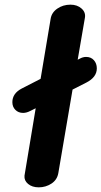

<svg xmlns="http://www.w3.org/2000/svg" viewBox="-20 -812 435 823"><path d="M395 -519Q395 -481 350 -458L291 -428L230 -70Q225 -41 200.5 -25Q176 -9 146 -9Q118 -9 100.5 -23.5Q83 -38 85 -59L133 -348L111 -337Q94 -328 79 -328Q59 -328 46 -341Q33 -354 33 -374Q33 -412 74 -433L154 -474L197 -731Q201 -758 225.5 -775Q250 -792 282 -792Q311 -792 329.5 -775.5Q348 -759 344 -736L313 -556L321 -560Q335 -568 349 -568Q370 -568 382.5 -554Q395 -540 395 -519Z"/></svg>

Font: Mali
Style: Bold Italic
Weight: 700
Italic angle: -10°
Version: Version 1.000; ttfautohint (v1.6)